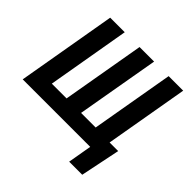

<svg xmlns="http://www.w3.org/2000/svg" viewBox="-213 -917 1294 1294"><g transform="rotate(45 434.0 -270.0)"><path d="M802.2 -113.3 743.7 170.9H619.1L648.9 -0.5H599.1L619.1 -113.3ZM128.4 -710.9H267.1L164.6 -118.2H305.2L408.2 -710.9H546.9L443.4 -118.2H582.5L685.5 -710.9H824.2L700.7 0H5.4Z"/></g></svg>

Font: Roboto Condensed
Style: Bold Italic
Weight: 700
Italic angle: -12°
Designer: Christian Robertson
Foundry: Google
Version: Version 3.0